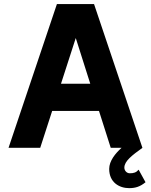

<svg xmlns="http://www.w3.org/2000/svg" viewBox="-20 -743 759 965"><path d="M676.8 109.9C664.6 124 652.3 127.9 632.3 127.9C616.2 127.9 605 113.8 605 99.6C605 66.9 643.1 38.1 695.8 0L452.6 -722.7H266.1L22.9 0H182.1L242.2 -185.5H477.5L536.6 0H590.8C559.6 28.3 528.8 65.9 528.8 106C528.8 174.3 580.1 202.6 628.9 202.6C660.2 202.6 684.1 195.3 711.4 172.9ZM360.8 -551.8 433.6 -322.3H286.6Z"/></svg>

Font: Giphurs ExtraBold
Style: Regular
Weight: 800
Version: Version 1.000